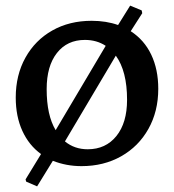

<svg xmlns="http://www.w3.org/2000/svg" viewBox="-20 -582 619 683"><path d="M543 -266Q543 -186 508 -123.5Q473 -61 411 -26Q349 9 270 9Q216 9 168 -10L112 81L73 64L71 56L126 -34Q83 -65 59.5 -116.5Q36 -168 36 -235Q36 -315 70.5 -377Q105 -439 166 -473.5Q227 -508 306 -508Q358 -508 400 -493L443 -562L484 -545L486 -535L445 -471Q493 -440 518 -387.5Q543 -335 543 -266ZM146 -265Q146 -172 178 -119L356 -419Q324 -440 282 -440Q219 -440 182.5 -393.5Q146 -347 146 -265ZM432 -227Q432 -329 392 -384L211 -79Q245 -51 292 -51Q356 -51 394 -98Q432 -145 432 -227Z"/></svg>

Font: Alegreya SC Medium
Style: Regular
Weight: 500
Designer: Juan Pablo del Peral
Foundry: Huerta Tipografica
Version: Version 2.007; ttfautohint (v1.6)